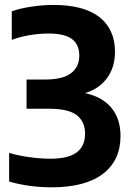

<svg xmlns="http://www.w3.org/2000/svg" viewBox="-20 -770 548 799"><path d="M195 9.5Q101.5 9.5 18 -14.5V-133.5Q58 -122 104 -115.8Q150 -109.5 189.5 -109.5Q264 -109.5 299 -135.8Q334 -162 334 -213.5Q334 -263.5 299.5 -290.5Q265 -317.5 185 -317.5H90.5V-439H166Q241.5 -439 275.8 -465.5Q310 -492 310 -538.5Q310 -584.5 279.5 -607.5Q249 -630.5 183 -630.5Q144 -630.5 103.8 -623.8Q63.5 -617 29 -604V-723Q62.5 -735 110 -742.2Q157.5 -749.5 201.5 -749.5Q329 -749.5 393.8 -698.8Q458.5 -648 458.5 -554Q458.5 -490.5 425.8 -445.5Q393 -400.5 334 -382.5Q406 -367 443.8 -321.2Q481.5 -275.5 481.5 -204Q481.5 -102.5 408.2 -46.5Q335 9.5 195 9.5Z"/></svg>

Font: Encode Sans SmCnd
Style: Bold
Weight: 700
Width: 4
Designer: Multiple Designers
Foundry: Impallari Type
Version: Version 3.002; ttfautohint (v1.8.3) -l 8 -r 50 -G 200 -x 14 